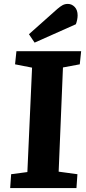

<svg xmlns="http://www.w3.org/2000/svg" viewBox="-20 -962 442 982"><path d="M144 -616 57 -633 64 -700H395L388 -633L302 -617L280 -84L376 -71L371 0H32L37 -71L120 -82ZM273 -916Q288 -929 300 -935.5Q312 -942 327 -942Q347 -942 362 -926.5Q377 -911 377 -883Q377 -873 374.5 -860.5Q372 -848 368 -838L157 -744L128 -787Z"/></svg>

Font: Literata 12pt
Style: Bold Italic
Weight: 700
Italic angle: -2°
Designer: Latin by Veronika Burian and Jose Scaglione. Greek by Irene Vlachou. Cyrillic by Vera Evstafieva
Foundry: TypeTogether
Version: Version 3.002